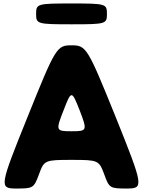

<svg xmlns="http://www.w3.org/2000/svg" viewBox="-20 -1086 824 1106"><path d="M188 -1006C188 -948 194 -946 392 -946C590 -946 596 -948 596 -1006C596 -1064 590 -1066 392 -1066C194 -1066 188 -1064 188 -1006ZM392 -825C307 -825 300 -813 139 -413C-23 -12 -25 0 73 0C171 0 175 -2 205 -83C234 -163 239 -165 392 -165C545 -165 550 -163 580 -83C609 -2 613 0 711 0C809 0 807 -12 646 -413C484 -813 477 -825 392 -825ZM392 -330C302 -330 300 -333 346 -450C391 -567 393 -567 439 -450C484 -333 482 -330 392 -330Z"/></svg>

Font: Hussar Print
Style: Bold
Weight: 700
Foundry: Cannot Into Space Fonts
Version: Version 2.00